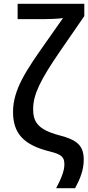

<svg xmlns="http://www.w3.org/2000/svg" viewBox="-20 -780 460 1002"><path d="M273 202H372C397 156 417 108 417 54C417 -21 382 -50 289 -74C171 -105 153 -150 153 -211C153 -287 191 -363 293 -512L420 -696V-760H72V-680H188C237 -680 291 -682 309 -686L219 -558C120 -417 48 -315 48 -196C48 -86 101 -24 238 10C304 26 316 41 316 79C316 111 299 154 273 202Z"/></svg>

Font: Noto Sans SemiCondensed Medium
Style: Regular
Weight: 500
Width: 4
Designer: Monotype Design Team
Foundry: Monotype Imaging Inc.
Version: Version 2.013